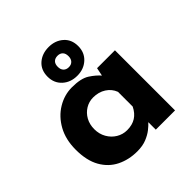

<svg xmlns="http://www.w3.org/2000/svg" viewBox="-187 -833 987 987"><g transform="rotate(-45 307.0 -339.0)"><path d="M256 12Q195 12 145.5 -12.5Q96 -37 67 -88Q38 -139 38 -218Q38 -292 68 -346Q98 -400 147 -429.5Q196 -459 251 -459Q316 -459 349.5 -437.5Q383 -416 405 -390L399 -373L412 -437H542V0H402V-95L413 -65Q411 -65 401 -53.5Q391 -42 371.5 -26.5Q352 -11 323.5 0.5Q295 12 256 12ZM296 -102Q334 -102 360 -118.5Q386 -135 402 -168V-275Q390 -307 360.5 -326Q331 -345 291 -345Q261 -345 235.5 -329.5Q210 -314 195 -287Q180 -260 180 -225Q180 -190 196 -162Q212 -134 238.5 -118Q265 -102 296 -102ZM201 -586Q201 -634 232.7 -662Q264.4 -690 312.8 -690Q360 -690 392 -662Q424 -634 424 -585.9Q424 -539 392.2 -510Q360.4 -481 313 -481Q264.5 -481 232.8 -510.1Q201 -539.2 201 -586ZM274 -584.5Q274 -565 284.5 -554Q295 -543 313.5 -543Q331 -543 341.5 -554Q352 -565 352 -584.5Q352 -605 341.5 -615.5Q331 -626 313.5 -626Q295 -626 284.5 -615.5Q274 -605 274 -584.5Z"/></g></svg>

Font: Reem Kufi Fun
Style: Regular
Weight: 400
Designer: Khaled Hosny
Version: Version 1.005